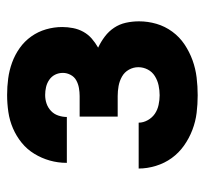

<svg xmlns="http://www.w3.org/2000/svg" viewBox="-38 -530 576 540"><g transform="rotate(-90 250.0 -260.0)"><path d="M252 8Q227 8 202.5 5Q178 2 154.5 -7Q131 -16 110.5 -30.5Q90 -45 75.5 -65Q61 -85 53.5 -109.5Q46 -134 46 -158H175Q175 -145 182 -132.5Q189 -120 200 -112.5Q211 -105 225 -102Q239 -99 252 -99Q266 -99 280 -102Q294 -105 306 -112.5Q318 -120 324.5 -132.5Q331 -145 331 -159Q331 -173 324 -185.5Q317 -198 304.5 -205Q292 -212 278 -214.5Q264 -217 250 -217H192V-324H250Q261 -324 272.5 -326Q284 -328 294 -333.5Q304 -339 309.5 -349.5Q315 -360 315 -371Q315 -383 310 -393Q305 -403 295.5 -409.5Q286 -416 275 -418.5Q264 -421 253 -421Q240 -421 228.5 -417Q217 -413 208 -404.5Q199 -396 195 -384Q191 -372 191 -360H62V-361Q62 -385 68.5 -408Q75 -431 87.5 -451.5Q100 -472 118.5 -487Q137 -502 159 -511.5Q181 -521 205 -524.5Q229 -528 253 -528Q276 -528 299 -525Q322 -522 344 -514Q366 -506 385 -492.5Q404 -479 417.5 -460Q431 -441 437.5 -418.5Q444 -396 444 -373Q444 -358 441 -342.5Q438 -327 430.5 -313.5Q423 -300 411.5 -290Q400 -280 386 -272Q403 -264 417.5 -253Q432 -242 442 -227Q452 -212 456 -194Q460 -176 460 -157Q460 -132 453 -108Q446 -84 431 -63.5Q416 -43 395 -29Q374 -15 350.5 -6.5Q327 2 302 5Q277 8 252 8Z"/></g></svg>

Font: Iosevka Curly Heavy
Style: Regular
Weight: 900
Monospace: yes
Designer: Belleve Invis
Foundry: Belleve Invis
Version: Version 22.1.2; ttfautohint (v1.8.4)